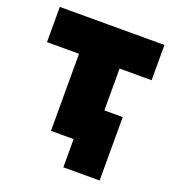

<svg xmlns="http://www.w3.org/2000/svg" viewBox="-123 -620 759 845"><g transform="rotate(20 257.0 -197.0)"><path d="M163 0V-361H13V-526H503V-361H353V0ZM269 132V0H163V-165H439V132Z"/></g></svg>

Font: Raleway Black
Style: Regular
Weight: 900
Designer: Matt McInerney, Pablo Impallari, Rodrigo Fuenzalida
Foundry: Matt McInerney, Pablo Impallari, Rodrigo Fuenzalida
Version: Version 4.026